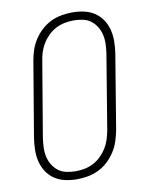

<svg xmlns="http://www.w3.org/2000/svg" viewBox="-85 -804 669 873"><g transform="rotate(-10 250.0 -367.5)"><path d="M199 8Q171 8 144.5 2Q118 -4 96.5 -18.5Q75 -33 61 -54.5Q47 -76 40.5 -101.5Q34 -127 34.5 -155Q35 -183 39 -210L97 -555Q101 -580 109 -604.5Q117 -629 131.5 -651.5Q146 -674 166 -692.5Q186 -711 210 -722.5Q234 -734 259.5 -738.5Q285 -743 310 -743Q338 -743 364.5 -737Q391 -731 412.5 -716.5Q434 -702 448 -680.5Q462 -659 468.5 -633.5Q475 -608 474.5 -580Q474 -552 470 -525L413 -180Q408 -155 400 -130.5Q392 -106 377.5 -83.5Q363 -61 343 -42.5Q323 -24 299 -12.5Q275 -1 249.5 3.5Q224 8 199 8ZM201 -29Q221 -29 241.5 -33Q262 -37 281.5 -47Q301 -57 317 -72.5Q333 -88 344.5 -106.5Q356 -125 362.5 -145Q369 -165 373 -186L430 -531Q433 -552 434 -574Q435 -596 430.5 -616.5Q426 -637 415.5 -654.5Q405 -672 389 -684.5Q373 -697 352 -701.5Q331 -706 309 -706Q289 -706 268 -702Q247 -698 227.5 -688Q208 -678 192 -662.5Q176 -647 164.5 -628.5Q153 -610 146.5 -590Q140 -570 137 -549L79 -204Q76 -183 75 -161Q74 -139 78.5 -118.5Q83 -98 93.5 -80.5Q104 -63 120 -50.5Q136 -38 157.5 -33.5Q179 -29 201 -29Z"/></g></svg>

Font: Iosevka Curly Extralight
Style: Italic
Weight: 200
Italic angle: -9°
Monospace: yes
Designer: Belleve Invis
Foundry: Belleve Invis
Version: Version 22.1.2; ttfautohint (v1.8.4)